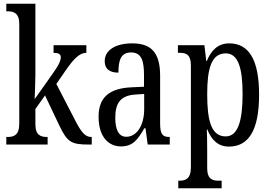

<svg xmlns="http://www.w3.org/2000/svg" viewBox="-20 -780 1461 1036"><path d="M14 0H237V-41H233C202 -41 171 -49 171 -108V-192L223 -265L300 -103C344 -11 365 0 463 0H475V-41H471C438 -41 416 -72 388 -126L284 -327L335 -401C376 -460 408 -495 446 -495V-536H269V-495C295 -495 308 -488 308 -471C308 -456 300 -432 266 -385L167 -245C167 -250 171 -340 171 -375V-760H14V-719H22C53 -719 84 -710 84 -651V-113C84 -50 54 -41 22 -41H14Z M633 10C700 10 725 -31 759 -88H765L777 0H896V-41H893C857 -41 844 -57 844 -113V-372C844 -499 793 -546 694 -546C604 -546 545 -510 545 -450C545 -409 570 -388 619 -388C619 -453 631 -497 687 -497C746 -497 757 -448 757 -373V-312L692 -309C571 -304 512 -256 512 -150C512 -41 566 10 633 10ZM661 -42C620 -42 602 -82 602 -144C602 -223 629 -265 712 -270L758 -273V-191C758 -106 720 -42 661 -42Z M942 236H1176V195H1159C1128 195 1098 187 1098 128V33C1098 -13 1097 -52 1096 -81H1099C1121 -25 1157 11 1215 11C1321 11 1378 -76 1378 -269C1378 -461 1321 -546 1217 -546C1155 -546 1119 -507 1096 -451H1093L1083 -536H940V-495H950C984 -495 1010 -486 1010 -427V123C1010 186 980 195 948 195H942ZM1198 -44C1120 -44 1098 -128 1098 -272C1098 -409 1120 -492 1198 -492C1264 -492 1289 -416 1289 -273C1289 -128 1264 -44 1198 -44Z"/></svg>

Font: Noto Serif Lao ExtCond
Style: Regular
Weight: 400
Width: 2
Designer: Monotype Design Team
Foundry: Monotype Imaging Inc.
Version: Version 2.004